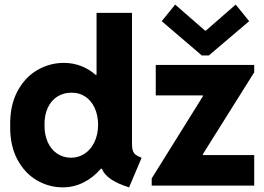

<svg xmlns="http://www.w3.org/2000/svg" viewBox="-20 -808 1149 836"><path d="M423.8 -73.2H418.9Q386.7 -35.2 344 -13.7Q301.3 7.8 252.9 7.8Q193.8 7.8 140.9 -22.7Q87.9 -53.2 55.4 -114Q22.9 -174.8 24.4 -261.7Q22.9 -347.7 55.4 -409.4Q87.9 -471.2 142.1 -502.7Q196.3 -534.2 257.8 -534.2Q297.4 -534.2 332.5 -520.8Q367.7 -507.3 396 -482.4H400.4V-752H554.7V-181.6Q554.7 -162.6 558.6 -151.6Q562.5 -140.6 571.3 -133.8Q580.1 -127 596.7 -121.1L542 7.8Q492.2 -7.8 462.9 -27.8Q433.6 -47.9 423.8 -73.2ZM407.2 -264.6Q406.7 -307.6 391.6 -339.4Q376.5 -371.1 350.6 -387.9Q324.7 -404.8 292 -404.3Q257.3 -404.8 230.2 -387.9Q203.1 -371.1 188.2 -339.1Q173.3 -307.1 173.8 -264.6Q173.3 -221.7 187.7 -189.5Q202.1 -157.2 228.5 -139.4Q254.9 -121.6 289.1 -121.1Q322.8 -121.6 349.4 -139.4Q376 -157.2 391.4 -189.7Q406.7 -222.2 407.2 -264.6ZM640.6 -31.2 863.3 -388.7V-392.6H658.2V-525.4H1086.9V-493.2L863.3 -136.7V-132.8H1086.9V0H640.6ZM872.6 -674.8H876.5L1006.3 -788.1L1064.9 -715.8L889.2 -566.4H858.9L684.1 -715.8L742.7 -788.1Z"/></svg>

Font: Reddit Sans Fudge ExtraBold
Style: Regular
Weight: 800
Designer: Stephen Hutchings
Foundry: Reddit
Version: Version 1.011